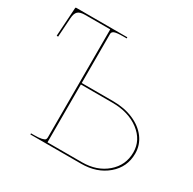

<svg xmlns="http://www.w3.org/2000/svg" viewBox="-165 -930 1106 1100"><g transform="rotate(30 387.5 -380.0)"><path d="M17.6 -565.4 29.8 -755.4Q29.8 -759.8 35.2 -759.8H372.6V-752.4H352.5Q306.6 -752.4 292 -746.3Q277.3 -740.2 277.3 -727.1V-402.3H484.9Q559.1 -402.3 618.7 -377Q678.2 -351.6 711.7 -306.6Q745.1 -261.7 745.1 -205.1Q745.1 -115.7 677.2 -57.9Q609.4 0 504.9 0H169.9V-7.3H189.9Q222.2 -7.3 239.5 -11.5Q256.8 -15.6 261 -21Q265.1 -26.4 265.1 -35.2V-750H99.1Q65.9 -750 51.8 -737.1Q37.6 -724.1 35.6 -691.4L27.3 -564.5ZM277.3 -9.8H504.9Q603.5 -9.8 668 -65.2Q732.4 -120.6 732.4 -205.1Q732.4 -286.6 662.6 -339.6Q592.8 -392.6 484.9 -392.6H277.3Z"/></g></svg>

Font: Znikomit
Style: Regular
Weight: 100
Designer: gluk
Foundry: gluk
Version: Version 0.53